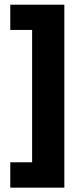

<svg xmlns="http://www.w3.org/2000/svg" viewBox="-20 -696 360 840"><path d="M261.5 125H25V14H120.5V-565H25V-675.5H261.5Z"/></svg>

Font: Anek Tamil
Style: Bold
Weight: 700
Designer: Aadarsh Rajan (Tamil), Yesha Goshar (Latin)
Foundry: Ek Type
Version: Version 1.003